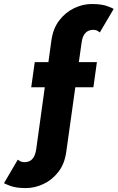

<svg xmlns="http://www.w3.org/2000/svg" viewBox="-148 -720 586 956"><path d="M-19 216.5Q-68 216.5 -96.8 205.5Q-125.5 194.5 -128 192L-59.5 75Q-57.5 76.5 -48.5 82Q-39.5 87.5 -24 87.5Q-12.5 87.5 -1 82.2Q10.5 77 19.5 62.8Q28.5 48.5 32.5 22L75 -285.5H7.5L25 -410.5H93L108 -519Q116.5 -579 147.5 -619Q178.5 -659 221.5 -679.5Q264.5 -700 308.5 -700Q358 -700 386.8 -689.2Q415.5 -678.5 418 -675.5L349 -558.5Q347.5 -560 338.8 -565.8Q330 -571.5 313.5 -571.5Q303 -571.5 291.2 -566Q279.5 -560.5 270.5 -546.5Q261.5 -532.5 258 -505.5L244.5 -410.5H334.5L317 -285.5H227L182 35.5Q174 95.5 142.8 135.8Q111.5 176 68.2 196.2Q25 216.5 -19 216.5Z"/></svg>

Font: League Spartan Thin
Style: Bold
Weight: 700
Version: Version 2.002